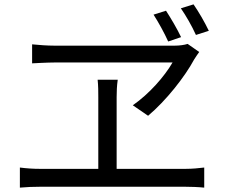

<svg xmlns="http://www.w3.org/2000/svg" viewBox="-20 -869 1040 879"><path d="M740 -820 683 -802C706 -766 732 -719 750 -679L809 -699C791 -737 762 -786 740 -820ZM866 -849 808 -831C832 -796 858 -751 877 -709L936 -728C917 -768 889 -816 866 -849ZM892 -631 839 -668C824 -663 801 -660 780 -660C688 -660 308 -660 229 -660C195 -660 158 -663 127 -666V-579C127 -579 197 -583 233 -583C301 -583 693 -583 770 -583C733 -519 664 -440 588 -387L658 -339C740 -408 826 -517 869 -597C876 -609 884 -619 892 -631ZM71 -102V-10C103 -13 133 -14 162 -14H830C850 -14 888 -13 915 -10V-102C889 -99 861 -96 830 -96H514V-424C514 -450 515 -476 519 -504H427C430 -476 430 -448 430 -424V-96H162C133 -96 102 -98 71 -102Z"/></svg>

Font: Source Han Sans JP
Style: Regular
Weight: 400
Designer: Ryoko NISHIZUKA 西塚涼子 (kana, bopomofo & ideographs); Paul D. Hunt (Latin, Greek & Cyrillic); Sandoll Communications 산돌커뮤니
Foundry: Adobe
Version: Version 2.004;hotconv 1.0.118;makeotfexe 2.5.65603